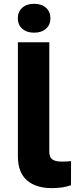

<svg xmlns="http://www.w3.org/2000/svg" viewBox="-20 -970 390 1000"><path d="M73.2 -750H236.8V-180.7Q236.8 -151.4 252.4 -139.9Q268.1 -128.4 300.8 -128.4Q335.9 -128.4 350.1 -130.9L349.6 -5.4Q310.1 9.8 249.5 9.8Q167 9.8 120.1 -31Q73.2 -71.8 73.2 -155.8ZM95.7 -820.6Q72.8 -841.3 72.8 -875Q72.8 -908.7 95.7 -929.4Q118.7 -950.2 157.7 -950.2Q196.8 -950.2 219.7 -929.4Q242.7 -908.7 242.7 -875Q242.7 -841.3 219.7 -820.6Q196.8 -799.8 157.7 -799.8Q118.7 -799.8 95.7 -820.6Z"/></svg>

Font: Bert Sans Black
Style: Regular
Weight: 900
Designer: Christian Robertson, Adam Twardoch, & Cristiano Sobral
Foundry: Google
Version: Version 12.135;January 10, 2020;FontCreator 12.0.0.2547 64-b